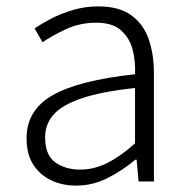

<svg xmlns="http://www.w3.org/2000/svg" viewBox="-20 -567 587 600"><path d="M218 13Q175 13 140 -3.5Q105 -20 84 -52.5Q63 -85 63 -135Q63 -223 144.5 -269.5Q226 -316 402 -335Q404 -375 394.5 -411.5Q385 -448 358.5 -472Q332 -496 281 -496Q229 -496 185.5 -475.5Q142 -455 113 -435L88 -478Q108 -492 138.5 -508Q169 -524 207 -535.5Q245 -547 288 -547Q352 -547 390 -519.5Q428 -492 444.5 -445Q461 -398 461 -338V0H413L407 -68H403Q364 -35 317 -11Q270 13 218 13ZM230 -37Q274 -37 315 -57.5Q356 -78 402 -119V-292Q298 -281 236 -260Q174 -239 147.5 -209Q121 -179 121 -138Q121 -82 153 -59.5Q185 -37 230 -37Z"/></svg>

Font: Noto Sans HK Thin Light
Style: Regular
Weight: 300
Version: Version 2.004-H2;hotconv 1.0.118;makeotfexe 2.5.65603